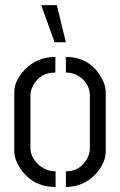

<svg xmlns="http://www.w3.org/2000/svg" viewBox="-20 -746 479 767"><path d="M144.5 -725.6H207L243.2 -577.1H198.2ZM37.1 -141.6V-377.9Q37.1 -422.9 78.1 -466.8Q127 -518.6 201.2 -518.6V-456.1Q139.6 -456.1 112.3 -404.3Q101.6 -383.8 101.6 -365.2V-154.3Q101.6 -117.2 136.7 -85.9Q166 -61.5 202.1 -61.5V1Q111.3 1 61.5 -72.3Q37.1 -109.4 37.1 -141.6ZM243.2 1V-61.5Q299.8 -61.5 328.1 -112.3Q338.9 -133.8 338.9 -152.3V-365.2Q338.9 -406.2 303.7 -435.5Q277.3 -456.1 243.2 -456.1V-518.6Q332 -518.6 378.9 -446.3Q402.3 -410.2 402.3 -377.9V-141.6Q402.3 -95.7 363.3 -51.8Q315.4 0 243.2 1Z"/></svg>

Font: Post No Bills Colombo
Style: Medium
Weight: 600
Designer: Kosala Senevirathne, Siva Puranthara, Lasantha Premarathna, Tharique Azeez
Foundry: Mooniak
Version: Version 1.220 ; ttfautohint (v1.5)